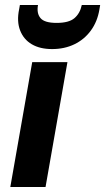

<svg xmlns="http://www.w3.org/2000/svg" viewBox="-20 -743 418 763"><path d="M21 0 108 -496H248L161 0ZM187 -548Q139 -548 106.5 -567Q74 -586 60 -622Q46 -658 56 -706L59 -723H131Q125 -690 141 -671Q157 -652 205 -652Q254 -652 276 -671Q298 -690 305 -723H378L375 -705Q367 -657 341 -621.5Q315 -586 275.5 -567Q236 -548 187 -548Z"/></svg>

Font: DM Sans 24pt ExtraBold
Style: Italic
Weight: 800
Italic angle: -10°
Designer: Colophon Foundry, Jonny Pinhorn
Foundry: Colophon Foundry
Version: Version 4.004;gftools[0.9.30]